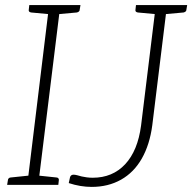

<svg xmlns="http://www.w3.org/2000/svg" viewBox="-20 -726 755 754"><path d="M87 0 173 -706H217L130 0ZM8 0 11 -18Q11 -23 14.5 -26Q18 -29 22 -29L99 -37L100 0ZM118 0 126 -37 202 -29Q206 -29 209 -26Q212 -23 211 -18L209 0ZM186 -706 177 -670 102 -677Q97 -678 94.5 -680.5Q92 -683 93 -688L95 -706ZM296 -706 293 -688Q293 -683 289.5 -680.5Q286 -678 282 -677L204 -670V-706ZM340 8Q296 8 250 -7L255 -30Q258 -40 269 -40Q274 -40 282.5 -38Q291 -36 301 -33Q310 -31 321 -29.5Q332 -28 344 -28Q422 -28 471.5 -81Q521 -134 534 -233L592 -706H636L578 -234Q568 -158 537 -103.5Q506 -49 455.5 -20.5Q405 8 340 8ZM605 -706 596 -670 521 -677Q516 -678 513.5 -680.5Q511 -683 512 -688L514 -706ZM715 -706 712 -688Q712 -683 708.5 -680.5Q705 -678 701 -677L623 -670V-706Z"/></svg>

Font: Aleo ExtraLight
Style: Italic
Weight: 250
Italic angle: -7°
Designer: Alessio Laiso
Foundry: Alessio Laiso
Version: Version 2.001;gftools[0.9.29]